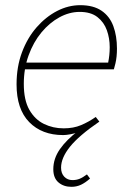

<svg xmlns="http://www.w3.org/2000/svg" viewBox="-20 -510 508 742"><path d="M256 212Q226 212 206 195Q186 178 186 144Q186 103 211.5 66.5Q237 30 282 -4L280 2Q267 6 251.5 9Q236 12 224 12Q142 12 93 -38Q44 -88 44 -184Q44 -252 65 -308Q86 -364 121.5 -404.5Q157 -445 200.5 -467.5Q244 -490 290 -490Q341 -490 372.5 -468.5Q404 -447 418 -409Q432 -371 432 -322Q432 -306 430.5 -291.5Q429 -277 426 -264.5Q423 -252 420 -242H68L74 -268H398Q401 -283 402.5 -297.5Q404 -312 404 -328Q404 -362 393 -393Q382 -424 356.5 -444Q331 -464 288 -464Q248 -464 209.5 -443Q171 -422 140 -384.5Q109 -347 90.5 -296Q72 -245 72 -186Q72 -123 93.5 -85.5Q115 -48 150 -31Q185 -14 226 -14Q264 -14 293.5 -26.5Q323 -39 350 -58L364 -40Q285 14 250.5 57Q216 100 216 138Q216 160 228.5 173Q241 186 260 186Q275 186 287.5 181Q300 176 316 164L328 180Q310 196 293 204Q276 212 256 212Z"/></svg>

Font: Source Sans 3 ExtraLight
Style: Italic
Weight: 250
Italic angle: -11°
Designer: Paul D. Hunt
Foundry: Adobe
Version: Version 3.046;hotconv 1.0.118;makeotfexe 2.5.65603